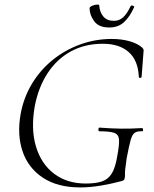

<svg xmlns="http://www.w3.org/2000/svg" viewBox="-20 -806 670 838"><path d="M330 12Q231 12 167 -30.5Q103 -73 78.5 -145.5Q54 -218 70 -308Q83 -380 119.5 -440.5Q156 -501 210 -544.5Q264 -588 330 -612Q396 -636 468 -636Q509 -636 544 -626.5Q579 -617 601 -598Q607 -591 607 -587Q607 -583 606 -575L598 -470Q597 -466 591.5 -466Q586 -466 586 -470Q583 -542 542 -578.5Q501 -615 429 -615Q350 -615 289 -581.5Q228 -548 188 -487Q148 -426 132 -344Q114 -243 137 -166.5Q160 -90 216.5 -47.5Q273 -5 354 -5Q397 -5 424.5 -14Q452 -23 468 -49Q484 -75 492 -126Q501 -174 499.5 -196.5Q498 -219 479 -226Q460 -233 414 -233Q409 -233 409.5 -241Q410 -249 414 -249Q466 -245 509 -244.5Q552 -244 600 -247Q604 -247 604.5 -240Q605 -233 600 -233Q579 -234 568 -226.5Q557 -219 550 -194Q543 -169 533 -116Q528 -83 526.5 -67Q525 -51 525.5 -43.5Q526 -36 524 -28Q523 -22 520.5 -20Q518 -18 512 -16Q468 -4 420.5 4Q373 12 330 12ZM457 -686Q411 -686 391 -713.5Q371 -741 371 -770Q371 -775 377.5 -778.5Q384 -782 392 -784Q400 -786 406.5 -786Q413 -786 413 -783Q415 -753 431 -734Q447 -715 477 -715Q500 -715 517 -730Q534 -745 550 -779Q553 -784 560 -781Q567 -778 566 -776Q547 -733 521.5 -709.5Q496 -686 457 -686Z"/></svg>

Font: Cormorant Garamond Light Light
Style: Italic
Weight: 300
Italic angle: -10°
Version: Version 4.001